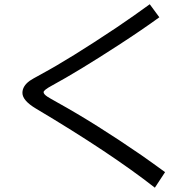

<svg xmlns="http://www.w3.org/2000/svg" viewBox="-20 -828 890 899"><path d="M705.1 50.8Q496.1 -112.8 147.9 -319.8Q85 -357.4 85 -393.1Q85 -424.8 119.1 -449.7Q128.4 -456.5 174.3 -481.4Q306.6 -552.7 525.9 -699.2Q609.9 -755.9 681.2 -808.1L726.1 -747.1Q647 -689.5 535.6 -617.2Q346.2 -494.1 222.2 -426.8Q184.1 -406.2 184.1 -396.5Q184.1 -387.2 201.7 -375.5Q207 -371.6 249 -348.1Q425.3 -250.5 641.1 -102.1Q694.3 -64.9 752.9 -22Z"/></svg>

Font: BIZ UDPGothic
Style: Regular
Weight: 400
Designer: TypeBank Co., Ltd.
Foundry: Morisawa Inc.
Version: Version 1.051